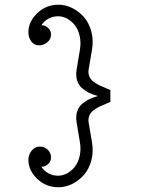

<svg xmlns="http://www.w3.org/2000/svg" viewBox="-20 -622 640 812"><path d="M446.8 -190.9Q441.9 -188.5 427.7 -182.9Q413.6 -177.2 401.4 -171.4Q389.2 -165.5 376.7 -156.5Q364.3 -147.5 358.2 -133.8Q352.1 -120.1 355 -103L369.1 -20Q376 20.5 366.2 56.9Q356.4 93.3 335.2 117.4Q314 141.6 285.6 155.8Q257.3 169.9 227.1 169.9Q173.8 169.9 137 134Q100.1 98.1 100.1 54.2Q100.1 31.2 114.3 14.6Q128.4 -2 148.9 -2Q167.5 -2 181.6 11Q195.8 23.9 195.8 43.9Q195.8 61.5 182.1 73Q168.5 84.5 154.8 83Q181.2 121.1 226.1 121.1Q245.1 121.1 263.7 111.1Q282.2 101.1 296.4 83.3Q310.5 65.4 316.9 38.1Q323.2 10.7 317.9 -21L304.2 -103Q299.8 -129.4 305.9 -149.4Q312 -169.4 326.7 -182.1Q341.3 -194.8 357.2 -202.4Q373 -210 394 -215.8Q373 -221.7 357.2 -229.2Q341.3 -236.8 326.7 -249.5Q312 -262.2 305.9 -282.5Q299.8 -302.7 304.2 -329.1L317.9 -411.1Q323.2 -442.9 316.9 -470.2Q310.5 -497.6 296.4 -515.4Q282.2 -533.2 263.7 -543.2Q245.1 -553.2 226.1 -553.2Q181.2 -553.2 154.8 -515.1Q168.5 -516.6 182.1 -505.1Q195.8 -493.7 195.8 -476.1Q195.8 -456.1 179.9 -443.1Q164.1 -430.2 145 -430.2Q125 -430.2 112.5 -446.5Q100.1 -462.9 100.1 -485.8Q100.1 -529.8 137.2 -565.9Q174.3 -602.1 227.1 -602.1Q257.3 -602.1 285.6 -587.9Q314 -573.7 335.2 -549.6Q356.4 -525.4 366.2 -489Q376 -452.6 369.1 -412.1L355 -329.1Q352.1 -312 358.2 -298.3Q364.3 -284.7 376.7 -275.6Q389.2 -266.6 401.4 -260.7Q413.6 -254.9 427.7 -249.3Q441.9 -243.7 446.8 -241.2Z"/></svg>

Font: Compagnon Roman
Style: Regular
Weight: 400
Designer: Juliette Duhe, Lea Pradine
Foundry: Velvetyne Type Foundry
Version: Version 1.000;PS 001.000;hotconv 1.0.88;makeotf.lib2.5.64775